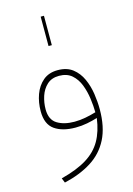

<svg xmlns="http://www.w3.org/2000/svg" viewBox="-126 -644 666 965"><g transform="rotate(-15 207.5 -161.5)"><path d="M186 -427.2V-580.1H203.1V-427.2ZM352.5 -54.2Q352.5 38.6 320.8 100.8Q289.1 163.1 229.7 200.4Q170.4 237.8 87.9 256.8L78.1 232.4Q161.6 210.9 212.6 179.2Q263.7 147.5 290.5 100.3Q317.4 53.2 326.7 -15.1Q301.3 -7.3 272.5 -1.7Q243.7 3.9 211.9 3.9Q144 3.9 103.5 -24.4Q63 -52.7 63 -120.6Q63 -166.5 77.6 -207Q92.3 -247.6 122.3 -272.9Q152.3 -298.3 198.2 -298.3Q246.1 -298.3 276.1 -274.9Q306.2 -251.5 323 -214.4Q339.8 -177.2 346.2 -134.8Q352.5 -92.3 352.5 -54.2ZM214.4 -25.9Q243.2 -25.9 272.2 -31.5Q301.3 -37.1 327.1 -44.9Q326.7 -77.6 321.5 -116.2Q316.4 -154.8 303 -189.7Q289.6 -224.6 264.2 -246.8Q238.8 -269 197.8 -269Q159.2 -269 135.3 -247.1Q111.3 -225.1 100.3 -191.7Q89.4 -158.2 89.4 -123.5Q89.4 -69.3 124.8 -47.6Q160.2 -25.9 214.4 -25.9Z"/></g></svg>

Font: Vazirmatn UI FD Thin
Style: Regular
Weight: 100
Designer: Saber Rastikerdar
Foundry: Saber Rastikerdar
Version: Version 33.003